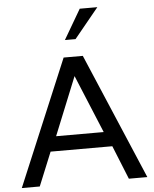

<svg xmlns="http://www.w3.org/2000/svg" viewBox="-63 -1045 881 1097"><g transform="rotate(-5 377.0 -496.0)"><path d="M537 -992 397 -821H336L436 -992ZM737 0H631L553 -193H199L120 0H17L320 -722H430ZM511 -278 373 -611 238 -278Z"/></g></svg>

Font: Mingzat
Style: Regular
Weight: 400
Designer: Jason Glavy (Lepcha), Lorna Priest (Lepcha additions), Walt Agee (Sophia), Victor Gaultney (Sophia)
Foundry: SIL International
Version: Version 0.100